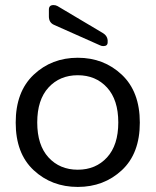

<svg xmlns="http://www.w3.org/2000/svg" viewBox="-20 -730 614 758"><path d="M113 -435Q184 -502 287 -502Q390 -502 461 -435Q532 -368 532 -246Q532 -124 461 -58Q390 8 287 8Q184 8 113 -58Q42 -124 42 -246Q42 -368 113 -435ZM402.5 -384.5Q358 -433 287 -433Q216 -433 171.5 -384.5Q127 -336 127 -246.5Q127 -157 171.5 -108.5Q216 -60 287 -60Q358 -60 402.5 -108.5Q447 -157 447 -246.5Q447 -336 402.5 -384.5ZM173 -665V-692Q173 -710 191 -710Q200 -710 207 -706L387 -599Q403 -589 405 -572V-563Q405 -548 388 -548Q381 -548 375 -551L193 -632Q173 -641 173 -665Z"/></svg>

Font: Merge One
Style: Regular
Weight: 400
Designer: Kosal Sen
Foundry: Philatype
Version: Version 1.001